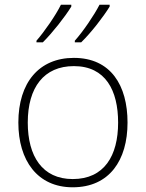

<svg xmlns="http://www.w3.org/2000/svg" viewBox="-20 -786 621 816"><path d="M446 -766H403C380 -721 333 -652 298 -613V-606H325C368 -648 419 -714 446 -758ZM283 -766H239C217 -721 169 -652 135 -613V-606H162C204 -648 256 -714 283 -758ZM522 -265C522 -423 451 -540 294 -540C146 -540 58 -435 58 -265C58 -104 139 10 289 10C445 10 522 -105 522 -265ZM98 -265C98 -415 167 -505 294 -505C429 -505 482 -401 482 -265C482 -124 423 -25 289 -25C160 -25 98 -122 98 -265Z"/></svg>

Font: Noto Sans Cherokee ExtraLight
Style: Regular
Weight: 200
Designer: Monotype Design Team
Foundry: Monotype Imaging Inc.
Version: Version 2.001